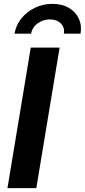

<svg xmlns="http://www.w3.org/2000/svg" viewBox="-20 -974 439 994"><path d="M288.6 -727.5 168 0H18.6L139.2 -727.5ZM251.5 -954.1Q300.8 -954.1 335.9 -933.6Q371.1 -913.1 387.7 -878.2Q404.3 -843.3 397 -799.8H310.5Q315.9 -832 294.7 -852.8Q273.4 -873.5 238.3 -873.5Q202.6 -873.5 174.6 -852.8Q146.5 -832 141.1 -799.8H55.2Q62.5 -843.3 90.3 -878.2Q118.2 -913.1 160.4 -933.6Q202.6 -954.1 251.5 -954.1Z"/></svg>

Font: Inter 18pt
Style: Bold Italic
Weight: 700
Italic angle: -9.3988°
Designer: Rasmus Andersson
Foundry: rsms
Version: Version 4.001;git-66647c0bb